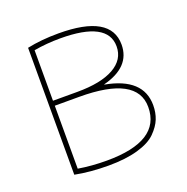

<svg xmlns="http://www.w3.org/2000/svg" viewBox="-102 -622 706 725"><g transform="rotate(-20 251.0 -260.0)"><path d="M207 -507Q152 -507 101 -498V-295H199Q294 -295 345.5 -324Q397 -353 397 -406Q397 -507 207 -507ZM451 -150Q451 -120 441 -95Q431 -70 406.5 -45.5Q382 -21 333 -7Q284 7 215 7Q142 7 81 -5V-515Q138 -527 207 -527Q417 -527 417 -406Q417 -316 304 -287V-286Q451 -259 451 -150ZM431 -150Q431 -275 199 -275H101V-22Q155 -13 215 -13Q431 -13 431 -150Z"/></g></svg>

Font: M PLUS 1p Thin
Style: Regular
Weight: 250
Version: Version 1.062